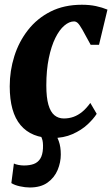

<svg xmlns="http://www.w3.org/2000/svg" viewBox="-20 -586 484 829"><path d="M205.5 10Q116 10 69 -45.5Q22 -101 22 -213.5Q22 -280.5 41.8 -343.2Q61.5 -406 100.8 -456.2Q140 -506.5 198.2 -536Q256.5 -565.5 333.5 -565.5Q366.5 -565.5 393.8 -559.8Q421 -554 444 -544.5L407.5 -392.5H371.5Q348 -436.5 335.5 -458.2Q323 -480 315.5 -486.8Q308 -493.5 299.5 -493.5Q279 -493.5 257.8 -475.5Q236.5 -457.5 219 -422.2Q201.5 -387 190.8 -335.2Q180 -283.5 180 -217Q180 -165 189 -133.8Q198 -102.5 215 -88.5Q232 -74.5 255.5 -74.5Q278 -74.5 297.5 -81.5Q317 -88.5 335 -103.2Q353 -118 370 -141.5L397.5 -94.5Q384 -73 357.8 -48.5Q331.5 -24 293.2 -7Q255 10 205.5 10ZM108.5 223.5Q89 223.5 66 218.5Q43 213.5 29 204.5L40 120Q46.5 123.5 59 126Q71.5 128.5 83.5 128.5Q108 128.5 125.8 122Q143.5 115.5 153.8 99.2Q164 83 165.5 55.5Q167 26 160.8 11.5Q154.5 -3 151.5 -15L183 -17L214.5 -15Q225 -0.5 233.8 23.5Q242.5 47.5 242.5 81Q242.5 115 228.8 148Q215 181 185.5 202.2Q156 223.5 108.5 223.5Z"/></svg>

Font: Merriweather 24pt SemiCondensed Black
Style: Italic
Weight: 900
Width: 4
Italic angle: -7.8°
Designer: Eben Sorkin
Foundry: Eben Sorkin
Version: Version 2.101